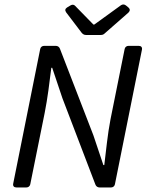

<svg xmlns="http://www.w3.org/2000/svg" viewBox="-20 -826 659 846"><path d="M271.5 -771.5 339.8 -681.6C344.7 -675.8 350.6 -671.9 358.4 -671.9H423.8C431.6 -671.9 436.5 -673.8 442.4 -679.7L545.9 -770.5C553.7 -778.3 553.7 -786.1 545.9 -793L535.2 -801.8C528.3 -807.6 519.5 -807.6 512.7 -802.7L395.5 -717.8H391.6L311.5 -799.8C305.7 -806.6 297.9 -806.6 290 -801.8L275.4 -793C266.6 -787.1 265.6 -780.3 271.5 -771.5ZM157.2 -610.4 38.1 -16.6C36.1 -5.9 42 0 52.7 0H95.7C104.5 0 111.3 -4.9 113.3 -13.7L176.8 -328.1C189.5 -391.6 198.2 -462.9 206.1 -527.3H210L254.9 -393.6L400.4 -12.7C403.3 -4.9 410.2 0 418.9 0H468.8C477.5 0 484.4 -4.9 486.3 -13.7L605.5 -607.4C607.4 -618.2 601.6 -624 590.8 -624H546.9C538.1 -624 531.2 -619.1 529.3 -610.4L466.8 -299.8C454.1 -235.4 447.3 -160.2 439.5 -98.6H435.5L391.6 -229.5L244.1 -611.3C241.2 -619.1 234.4 -624 225.6 -624H174.8C166 -624 159.2 -619.1 157.2 -610.4Z"/></svg>

Font: Ed Sans Neue
Style: Italic
Weight: 400
Italic angle: -11°
Designer: Stephen Hutchings
Version: Version 1.004;PS 001.004;hotconv 1.0.88;makeotf.lib2.5.64775